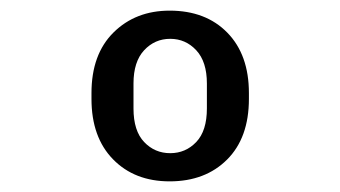

<svg xmlns="http://www.w3.org/2000/svg" viewBox="-20 -718 640 361"><path d="M299 -377Q233 -377 192.5 -418.5Q152 -460 152 -532V-543Q152 -616 193.5 -657Q235 -698 299 -698Q367 -698 407.5 -656.5Q448 -615 448 -543V-532Q448 -459 407 -418Q366 -377 299 -377ZM300 -430Q329 -430 349 -451Q369 -472 369 -514V-561Q369 -602 349 -623.5Q329 -645 300 -645Q271 -645 251 -623.5Q231 -602 231 -561V-514Q231 -472 251 -451Q271 -430 300 -430Z"/></svg>

Font: Chivo Mono Medium
Style: Regular
Weight: 500
Monospace: yes
Designer: Hector Gatti
Foundry: Omnibus-Type
Version: Version 1.008